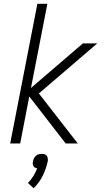

<svg xmlns="http://www.w3.org/2000/svg" viewBox="-20 -760 590 1017"><path d="M392 0H328L135 -249L87 0H34L178 -740H231L144 -294L419 -530H495L186 -265ZM158 237 128 209Q144 193 156.5 173Q169 153 177 132Q171 131 165.5 128Q160 125 157 119.5Q154 114 153.5 107.5Q153 101 155 94Q156 86 160 78.5Q164 71 170.5 65Q177 59 185 57Q193 55 201 55Q209 55 216 57Q223 59 227.5 65Q232 71 233 78.5Q234 86 233 94Q225 132 207 169.5Q189 207 158 237Z"/></svg>

Font: Lode Dark Term
Style: Italic
Weight: 400
Italic angle: -11°
Monospace: yes
Designer: Belleve Invis
Foundry: Belleve Invis
Version: Version 29.2.0